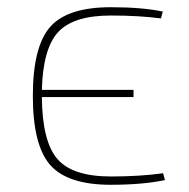

<svg xmlns="http://www.w3.org/2000/svg" viewBox="-20 -504 524 532"><path d="M432 -24 437 -5Q375 8 287 8Q167 8 119 -47Q71 -102 71 -238Q71 -375 119 -429.5Q167 -484 287 -484Q374 -484 431 -472L426 -453Q365 -461 287 -461Q184 -461 141.5 -415.5Q99 -370 96 -255H350V-235H96Q97 -112 139 -63.5Q181 -15 287 -15Q368 -15 432 -24Z"/></svg>

Font: Exo 2.0 Thin
Style: Regular
Weight: 250
Designer: Natanael Gama
Version: Version 1.001;PS 001.001;hotconv 1.0.70;makeotf.lib2.5.58329